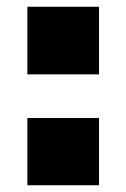

<svg xmlns="http://www.w3.org/2000/svg" viewBox="-20 -548 373 568"><path d="M61 -328V-528H273V-328ZM61 0V-199H273V0Z"/></svg>

Font: Archivo SemiBold Black
Style: Regular
Weight: 900
Version: Version 2.001